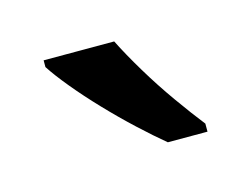

<svg xmlns="http://www.w3.org/2000/svg" viewBox="-40 -824 362 276"><g transform="rotate(-15 140.5 -686.0)"><path d="M145 -766Q156 -744 172.5 -716.5Q189 -689 207.5 -663Q226 -637 241 -618V-606H182Q165 -620 144 -639.5Q123 -659 102.5 -680.5Q82 -702 65.5 -722Q49 -742 40 -756V-766Z"/></g></svg>

Font: Noto Sans Cham
Style: Regular
Weight: 400
Designer: Monotype Design Team
Foundry: Monotype Imaging Inc.
Version: Version 2.002